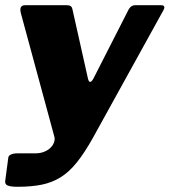

<svg xmlns="http://www.w3.org/2000/svg" viewBox="-32 -550 649 735"><path d="M36 165Q8 165 -3 160Q-14 155 -12 142L0 52Q1 46 10 41.5Q19 37 35 37H104Q122 37 137 31Q152 25 161.5 15.5Q171 6 175 -5.5Q179 -17 176 -27L48 -499Q40 -530 64 -530H225Q242 -530 245 -516L305 -248Q308 -236 313.5 -236.5Q319 -237 326 -250L457 -507Q463 -520 470 -525Q477 -530 485 -530H585Q605 -530 592 -508L323 -21Q291 36 261.5 72.5Q232 109 199.5 129Q167 149 127.5 157Q88 165 36 165Z"/></svg>

Font: Libre Franklin Thin ExtraBold
Style: Italic
Weight: 800
Italic angle: -8°
Version: Version 2.000